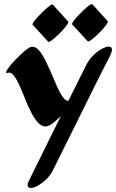

<svg xmlns="http://www.w3.org/2000/svg" viewBox="-20 -932 575 952"><path d="M224 -310Q214 -305 206 -305Q185 -305 167 -325.5Q149 -346 133 -378Q117 -410 103 -445.5Q89 -481 75 -511.5Q61 -542 47 -559Q33 -576 18 -571Q10 -568 10 -573Q10 -580 24.5 -599Q39 -618 60 -639.5Q81 -661 101 -678Q121 -695 132 -699Q135 -700 141 -700Q159 -700 175 -680.5Q191 -661 206 -630.5Q221 -600 235.5 -566Q250 -532 263.5 -501.5Q277 -471 291 -451.5Q305 -432 319 -432Q343 -479 362.5 -519Q382 -559 395 -584.5Q408 -610 411 -616Q425 -641 445 -660Q465 -679 485.5 -690Q506 -701 519 -701Q535 -701 535 -686Q535 -674 525 -654Q520 -645 503 -611.5Q486 -578 461.5 -529Q437 -480 408.5 -422.5Q380 -365 352 -308.5Q324 -252 300 -204Q276 -156 261 -125Q246 -94 243 -89Q231 -64 210.5 -44Q190 -24 168.5 -12Q147 0 133 0Q117 0 117 -15Q117 -26 127 -43Q127 -43 140.5 -70.5Q154 -98 176.5 -143.5Q199 -189 226.5 -245Q254 -301 282 -357Q266 -341 250.5 -328Q235 -315 224 -310ZM438 -911 514 -827Q517 -824 509 -812Q501 -800 486.5 -784Q472 -768 456.5 -754Q441 -740 429.5 -732Q418 -724 415 -727L338 -811Q335 -814 343.5 -826Q352 -838 366.5 -853.5Q381 -869 396.5 -883.5Q412 -898 423.5 -906Q435 -914 438 -911ZM242 -909 318 -825Q321 -822 313 -810Q305 -798 290.5 -782Q276 -766 260.5 -752Q245 -738 233.5 -730Q222 -722 219 -725L142 -809Q139 -812 147.5 -824Q156 -836 170.5 -851.5Q185 -867 200.5 -881.5Q216 -896 227.5 -904Q239 -912 242 -909Z"/></svg>

Font: Ga Maamli
Style: Regular
Weight: 400
Designer: Afotey Clement Nii Odai, Ama Asantewa Diaka, David Abbey-Thompson
Foundry: Sorkin Type Co.
Version: Version 1.000; ttfautohint (v1.8.4.7-5d5b)